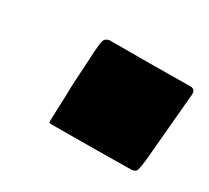

<svg xmlns="http://www.w3.org/2000/svg" viewBox="-57 -674 400 367"><g transform="rotate(30 143.0 -490.0)"><path d="M76.2 -397.9Q77.1 -420.9 77.6 -434.3Q78.1 -447.8 78.4 -455.1Q78.6 -462.4 78.6 -465.3Q78.6 -468.3 78.6 -470.9Q78.6 -473.6 78.9 -477.5Q79.1 -481.4 79.6 -490.5Q80.1 -499.5 81.1 -515.4Q82 -531.2 83.5 -557.6Q84.5 -573.7 86.7 -579.8Q88.9 -585.9 97.7 -587.4Q140.6 -587.4 187.5 -587.6Q234.4 -587.9 275.9 -588.4Q280.3 -588.4 283.2 -585.9Q286.1 -583.5 286.1 -576.7L272.5 -423.3Q270.5 -407.2 268.8 -401.1Q267.1 -395 257.8 -394Q216.3 -393.6 172.6 -393.1Q128.9 -392.6 81.5 -392.6Q78.6 -392.6 77.4 -393.1Q76.2 -393.6 76.2 -396Z"/></g></svg>

Font: Carter One
Style: Regular
Weight: 400
Designer: vernon adams
Foundry: vernon adams
Version: Version 1.000